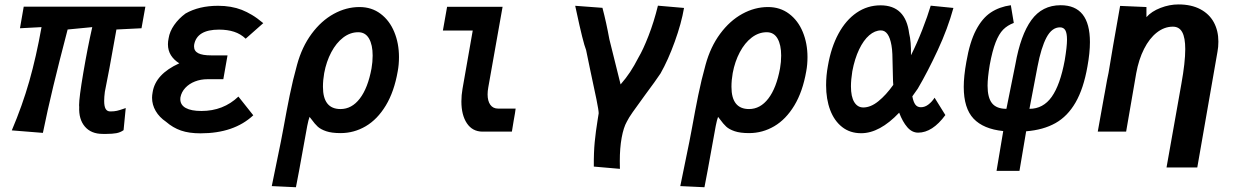

<svg xmlns="http://www.w3.org/2000/svg" viewBox="-20 -580 5440 846"><path d="M329 -109Q328.5 -111 328.5 -116.5Q328.5 -150 347 -259Q365.5 -368 386.5 -460.5L278 -450Q240.5 -307 214.8 -200Q189 -93 169 5.5L32 -5.5Q78.5 -115 109 -222Q139.5 -329 163 -460.5L68 -455.5L84.5 -550.5H620.5L603.5 -455.5L493 -450Q457 -246.5 442 -175.5Q439 -152.5 439 -135.5Q439 -111.5 445.5 -100.2Q452 -89 466 -89Q483.5 -89 495.2 -91.8Q507 -94.5 524 -100.5L534 -104L524.5 -6.5Q510.5 3.5 492.8 6.8Q475 10 450 10H432.5Q381.5 10 354 -22.2Q326.5 -54.5 329 -109Z M711.5 -43.5Q682 -63.5 666 -91Q650 -118.5 650 -149.5Q650 -160 652.5 -173.5Q665 -253.5 770 -301Q746.5 -315.5 733.2 -336.5Q720 -357.5 720 -385Q720 -397.5 723 -411.5Q727.5 -441 747.5 -469.8Q767.5 -498.5 797.5 -520.5Q857 -554.5 941 -554.5Q999 -554.5 1045.5 -536.5Q1068 -527.5 1090.2 -514.2Q1112.5 -501 1140 -478L1062.5 -409.5Q1040.5 -430.5 1011.5 -440Q982.5 -449.5 945 -449.5Q847.5 -449.5 835.5 -383Q835 -380.5 835 -375.5Q835 -355 853.5 -345.5Q872 -336 910.5 -336H982.5L964 -231H894.5Q864.5 -231 839 -221Q813.5 -211 796.5 -192.8Q779.5 -174.5 775 -151Q774.5 -148 774.5 -143Q774.5 -117.5 798.5 -104.2Q822.5 -91 867.5 -91Q964 -91 1030.5 -154.5L1096 -72Q1011 7.5 863.5 7.5Q813 7.5 777.5 -4.8Q742 -17 711.5 -43.5Z M1177.5 240 1217.5 44.5 1229.5 -18.5Q1243 -93.5 1256.5 -160Q1270 -226.5 1289 -295Q1310.5 -373.5 1353 -431Q1395.5 -488.5 1450.5 -518.8Q1505.5 -549 1564 -549Q1617.5 -549 1657 -519.2Q1696.5 -489.5 1717.2 -439.2Q1738 -389 1738 -328.5Q1738 -295 1732.5 -266Q1717 -176.5 1680 -115.2Q1643 -54 1591.5 -23.8Q1540 6.5 1480.5 6.5Q1441.5 6.5 1417.2 -1.8Q1393 -10 1380 -22Q1367 -34 1353 -53.5L1344 -65Q1339 -52 1333.8 -25.5Q1328.5 1 1317 67Q1295 190 1284 245ZM1617 -278.5Q1622 -307 1622 -335Q1622 -382.5 1606 -410.2Q1590 -438 1558.5 -438Q1523 -438 1492.2 -414.5Q1461.5 -391 1439.8 -350Q1418 -309 1408.5 -258Q1403 -227 1403 -197.5Q1403 -99.5 1480.5 -99.5Q1530 -99.5 1565.5 -145.8Q1601 -192 1617 -278.5Z M2013 -133Q2013 -161 2018 -189L2063 -445.5H1931.5L1950 -550H2194.5L2131.5 -195Q2128.5 -178.5 2128.5 -164Q2128.5 -135 2140.5 -118.2Q2152.5 -101.5 2175 -101.5H2252Q2250.5 -86.5 2243.5 -49L2235.5 0H2105.5Q2061.5 -0.5 2037.2 -36.8Q2013 -73 2013 -133Z M2613 -49.5Q2617.5 -76.5 2618 -81Q2618 -93 2608 -142.8Q2598 -192.5 2580.5 -272.5L2562.5 -359.5Q2549 -393 2519.5 -531.5L2514.5 -554.5L2634.5 -545.5Q2651.5 -481.5 2665 -407L2714.5 -208Q2738.5 -235.5 2756.5 -262.8Q2774.5 -290 2793.5 -327Q2813.5 -360.5 2837.5 -422Q2861.5 -483.5 2879 -555L2994 -545Q2982.5 -477.5 2953.2 -396.5Q2924 -315.5 2890.5 -256.5Q2869 -224 2822 -161Q2785.5 -111 2767.8 -85.8Q2750 -60.5 2742 -44Q2727.5 -18.5 2719.2 26.8Q2711 72 2711 130Q2711 152.5 2711.5 164L2596.5 154Q2596 91.5 2600.5 45.5Q2605 -0.5 2613 -49.5Z M2977.5 240 3017.5 44.5 3029.5 -18.5Q3043 -93.5 3056.5 -160Q3070 -226.5 3089 -295Q3110.5 -373.5 3153 -431Q3195.5 -488.5 3250.5 -518.8Q3305.5 -549 3364 -549Q3417.5 -549 3457 -519.2Q3496.5 -489.5 3517.2 -439.2Q3538 -389 3538 -328.5Q3538 -295 3532.5 -266Q3517 -176.5 3480 -115.2Q3443 -54 3391.5 -23.8Q3340 6.5 3280.5 6.5Q3241.5 6.5 3217.2 -1.8Q3193 -10 3180 -22Q3167 -34 3153 -53.5L3144 -65Q3139 -52 3133.8 -25.5Q3128.5 1 3117 67Q3095 190 3084 245ZM3417 -278.5Q3422 -307 3422 -335Q3422 -382.5 3406 -410.2Q3390 -438 3358.5 -438Q3323 -438 3292.2 -414.5Q3261.5 -391 3239.8 -350Q3218 -309 3208.5 -258Q3203 -227 3203 -197.5Q3203 -99.5 3280.5 -99.5Q3330 -99.5 3365.5 -145.8Q3401 -192 3417 -278.5Z M3620 -204.5Q3620 -247 3628 -290Q3642 -371.5 3674.5 -431.5Q3707 -491.5 3754.5 -524Q3802 -556.5 3860 -556.5Q3970.5 -556.5 3986 -432.5Q3995 -397.5 3994 -336.5Q4020 -388 4043.8 -448.8Q4067.5 -509.5 4081 -555L4181 -545Q4156 -454 4111.8 -358.8Q4067.5 -263.5 4024 -189.5L4000 -155.5Q4004.5 -131 4013.2 -119.2Q4022 -107.5 4037.5 -107.5Q4055.5 -107.5 4071.2 -119.8Q4087 -132 4098 -149.5L4145.5 -73Q4088.5 4.5 4025.5 4.5Q3998.5 4.5 3977.8 -19.5Q3957 -43.5 3942 -83.5Q3856 7 3774.5 7Q3725.5 7 3690.8 -20.2Q3656 -47.5 3638 -95.2Q3620 -143 3620 -204.5ZM3729.5 -199.5Q3729.5 -154 3744 -130.2Q3758.5 -106.5 3784 -106.5Q3816.5 -106.5 3850.2 -133.8Q3884 -161 3916 -206Q3914.5 -223.5 3914.5 -238.5L3913.5 -279Q3913 -317.5 3912 -341Q3911 -364.5 3908 -380.5Q3896.5 -446 3861.5 -446Q3835 -446 3810 -424.5Q3785 -403 3765.5 -362.2Q3746 -321.5 3735.5 -266Q3729.5 -228.5 3729.5 -199.5Z M4400.5 -2.5Q4313 -11.5 4269.8 -57.2Q4226.5 -103 4226.5 -197Q4226.5 -244 4238 -307.5Q4253 -395 4280.5 -447.5Q4308 -500 4345.8 -525Q4383.5 -550 4434 -557L4447 -479Q4419 -468.5 4400.2 -449.5Q4381.5 -430.5 4367 -393.5Q4352.5 -356.5 4341 -294Q4331.5 -237 4331.5 -202.5Q4331.5 -149.5 4351.2 -125Q4371 -100.5 4414.5 -100.5L4454 -296.5Q4477 -426 4524.5 -491.5Q4572 -557 4653.5 -557Q4782.5 -557 4782.5 -394.5Q4782.5 -347 4771.5 -287Q4754.5 -189.5 4719.2 -128.5Q4684 -67.5 4630.5 -37.5Q4577 -7.5 4501.5 -1.5L4472 173H4371ZM4671.5 -314.5Q4681.5 -374.5 4681.5 -405Q4681.5 -434 4674 -446.8Q4666.5 -459.5 4650.5 -459.5Q4615 -459.5 4591.2 -415Q4567.5 -370.5 4551.5 -286.5L4516 -100.5Q4576.5 -100.5 4614 -153.2Q4651.5 -206 4671.5 -314.5Z M5202.5 -363.5Q5202.5 -414 5189.2 -438.2Q5176 -462.5 5148 -462.5Q5110.5 -462.5 5077.5 -436.8Q5044.5 -411 5021 -364.5Q4997.5 -318 4986.5 -257.5L4942 0H4817L4845 -156L4848.5 -174.5Q4859.5 -238.5 4864.5 -259Q4879 -349.5 4915.5 -554L5031.5 -549V-504.5Q5054 -530 5093.5 -545.2Q5133 -560.5 5172.5 -560.5Q5229 -560.5 5268.8 -539.5Q5308.5 -518.5 5328.5 -481.5Q5348.5 -444.5 5348.5 -396.5Q5348.5 -372.5 5344.5 -352L5255.5 158H5120L5185.5 -211Q5202.5 -305 5202.5 -363.5Z"/></svg>

Font: JuliaMono ExtraBold
Style: Italic
Weight: 800
Italic angle: -9°
Monospace: yes
Designer: cormullion
Foundry: corm
Version: Version 0.057; ttfautohint (v1.8.4)